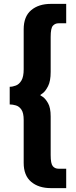

<svg xmlns="http://www.w3.org/2000/svg" viewBox="-20 -829 391 989"><path d="M321 140V40H281Q263 40 252 27Q241 14 241 -30V-229Q241 -274 227.5 -297.5Q214 -321 201 -329.5Q188 -338 188 -338V-340Q188 -340 201 -349.5Q214 -359 227.5 -385Q241 -411 241 -459V-639Q241 -684 252.5 -696.5Q264 -709 281 -709H321V-809H242Q179 -809 140.5 -776.5Q102 -744 102 -678V-472Q102 -434 90.5 -414.5Q79 -395 62 -388.5Q45 -382 30 -382V-291Q45 -291 62 -286Q79 -281 90.5 -264Q102 -247 102 -211V10Q102 75 140.5 107.5Q179 140 242 140Z"/></svg>

Font: Rowdies
Style: Regular
Weight: 400
Designer: Jaikishan Patel
Version: Version 1.000; ttfautohint (v1.8.3)